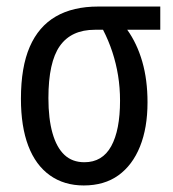

<svg xmlns="http://www.w3.org/2000/svg" viewBox="-20 -557 530 587"><path d="M431 -244Q431 -166 408 -109Q385 -52 342 -21Q299 10 236 10Q176 10 132.5 -21Q89 -52 66.5 -111Q44 -170 44 -255Q44 -352 71 -414Q98 -476 150.5 -506.5Q203 -537 280 -537H470V-466H369Q399 -424 415 -368.5Q431 -313 431 -244ZM128 -257Q128 -194 140.5 -150Q153 -106 177 -83.5Q201 -61 238 -61Q293 -61 320 -110Q347 -159 347 -249Q347 -289 341 -326Q335 -363 323.5 -398Q312 -433 295 -466H270Q198 -466 163 -416.5Q128 -367 128 -257Z"/></svg>

Font: Noto Sans Display Condensed
Style: Regular
Weight: 400
Width: 3
Designer: Monotype Design Team
Foundry: Monotype Imaging Inc.
Version: Version 2.003